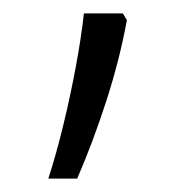

<svg xmlns="http://www.w3.org/2000/svg" viewBox="-20 -136 276 286"><path d="M163 -116 169 -106Q158 -46 138 15.5Q118 77 95 130H52Q64 93 74.5 49.5Q85 6 93 -37Q101 -80 105 -116Z"/></svg>

Font: Noto Sans Sinhala SemiCondensed Light
Style: Regular
Weight: 300
Width: 4
Designer: Jelle Bosma - Monotype Design Team
Foundry: Monotype Imaging Inc.
Version: Version 2.006; ttfautohint (v1.8.4.7-5d5b)